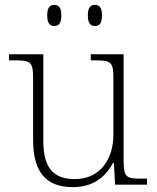

<svg xmlns="http://www.w3.org/2000/svg" viewBox="-20 -759 645 789"><path d="M370 -652C388 -652 399 -662 399 -696C399 -729 388 -739 370 -739C353 -739 341 -729 341 -696C341 -662 353 -652 370 -652ZM203 -652C221 -652 232 -662 232 -696C232 -729 221 -739 203 -739C186 -739 174 -729 174 -696C174 -662 186 -652 203 -652ZM279 10C363 10 414 -32 444 -89H448L453 0H584V-25H558C501 -25 488 -30 488 -97V-536H353V-511H368C435 -511 446 -506 446 -438V-205C446 -107 393 -23 287 -23C183 -23 158 -90 158 -183V-536H17V-511H38C105 -511 116 -506 116 -439V-184C116 -51 170 10 279 10Z"/></svg>

Font: Noto Serif Lao ExtraLight
Style: Regular
Weight: 200
Designer: Monotype Design Team
Foundry: Monotype Imaging Inc.
Version: Version 2.003